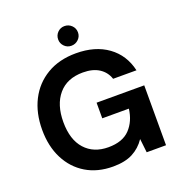

<svg xmlns="http://www.w3.org/2000/svg" viewBox="-157 -1022 1091 1166"><g transform="rotate(-20 389.0 -439.5)"><path d="M376 12Q276 12 202 -32.5Q128 -77 87 -157.5Q46 -238 46 -345Q46 -453 88 -535.5Q130 -618 209 -665Q288 -712 397 -712Q521 -712 602.5 -653Q684 -594 708 -489H557Q542 -535 501.5 -561.5Q461 -588 397 -588Q294 -588 238.5 -522.5Q183 -457 183 -345Q183 -231 238.5 -169.5Q294 -108 389 -108Q481 -108 528 -157.5Q575 -207 585 -286H413V-387H721V0H596L586 -89Q553 -40 503 -14Q453 12 376 12ZM388 -764Q362 -764 343.5 -782.5Q325 -801 325 -827Q325 -854 343.5 -872.5Q362 -891 388 -891Q415 -891 434 -872.5Q453 -854 453 -827Q453 -801 434 -782.5Q415 -764 388 -764Z"/></g></svg>

Font: DM Sans
Style: Bold
Weight: 700
Designer: Colophon Foundry, Jonny Pinhorn
Foundry: Colophon Foundry
Version: Version 4.004; ttfautohint (v1.8.4.7-5d5b)